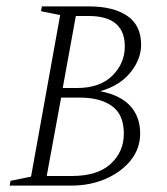

<svg xmlns="http://www.w3.org/2000/svg" viewBox="-20 -580 521 600"><path d="M10 0 13 -15 77 -28 168 -533 108 -545 111 -560H258Q334 -560 377.5 -530.5Q421 -501 421 -440Q421 -395 387.5 -353.5Q354 -312 293 -295Q356 -283 387 -249Q418 -215 418 -163Q418 -116 389 -79.5Q360 -43 311 -21.5Q262 0 203 0ZM257 -530H217L176 -305H221Q292 -305 331 -343.5Q370 -382 370 -435Q370 -530 257 -530ZM230 -275H171L126 -30H204Q285 -30 326 -68Q367 -106 367 -162Q367 -222 330 -248.5Q293 -275 230 -275Z"/></svg>

Font: Spectral SC ExtraLight
Style: Italic
Weight: 275
Italic angle: -10°
Designer: Jean-Baptiste Levee
Foundry: Production Type
Version: Version 2.001